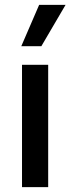

<svg xmlns="http://www.w3.org/2000/svg" viewBox="-20 -765 288 785"><path d="M177 -500V0H70V-500ZM140 -745H248L149 -576H67Z"/></svg>

Font: Prodigy Sans Medium
Style: Regular
Weight: 500
Designer: Wei Huang
Foundry: Wei Huang
Version: Version 1.003; ttfautohint (v1.8.3)